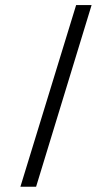

<svg xmlns="http://www.w3.org/2000/svg" viewBox="-20 -710 432 740"><path d="M273.4 -690.4H333L119.1 9.8H58.6Z"/></svg>

Font: Altinn-DIN
Style: Regular
Weight: 400
Designer: Charles Nix
Foundry: Altinn
Version: Version 2.00